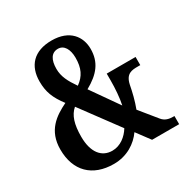

<svg xmlns="http://www.w3.org/2000/svg" viewBox="-167 -867 993 1020"><g transform="rotate(-30 330.0 -357.0)"><path d="M244 10C326 10 387 -32 422 -82L483 0H649V-50H641C617 -50 592 -55 574 -78L491 -180C508 -225 519 -271 527 -313C540 -374 576 -375 613 -375H627V-425H450V-382C450 -335 446 -279 437 -237L320 -404C401 -449 442 -500 442 -582C442 -656 395 -724 284 -724C174 -724 120 -662 120 -567C120 -503 137 -459 182 -400C108 -364 35 -315 35 -199C35 -67 113 10 244 10ZM285 -446C251 -495 231 -533 231 -580C231 -636 251 -669 291 -669C328 -669 349 -633 349 -581C349 -518 330 -478 285 -446ZM272 -55C207 -55 165 -106 165 -202C165 -278 180 -326 216 -357L386 -127C362 -88 322 -55 272 -55Z"/></g></svg>

Font: Noto Serif Khmer ExtraCondensed
Style: Bold
Weight: 700
Width: 2
Designer: Danh Hong and the Monotype Design Team
Foundry: Monotype Imaging Inc.
Version: Version 2.004